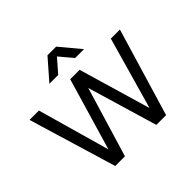

<svg xmlns="http://www.w3.org/2000/svg" viewBox="-215 -1195 1442 1442"><g transform="rotate(-45 506.0 -474.0)"><path d="M236.5 0 26 -700H125.5L288.5 -124.5L458 -700H558L726.5 -125.5L889.5 -700H986L776.5 0H673L507.5 -557.5L339.5 0ZM323.5 -786.5 464.5 -948H556.5L691 -786.5H597L508.5 -891.5L417 -786.5Z"/></g></svg>

Font: Geologica Cursive Light
Style: Regular
Weight: 300
Designer: Sindre Bremnes, Frode Helland
Foundry: Monokrom Skriftforlag AS
Version: Version 1.010;gftools[0.9.28]